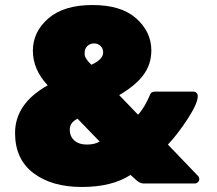

<svg xmlns="http://www.w3.org/2000/svg" viewBox="-20 -731 864 765"><path d="M583 -530Q583 -475 551.5 -432.5Q520 -390 455 -352L530 -274Q555 -300 579 -356Q583 -366 599 -366H750Q758 -366 763 -361Q768 -356 768 -348Q768 -319 727.5 -257Q687 -195 649 -155L768 -31Q774 -25 774 -17.5Q774 -10 768.5 -5Q763 0 756 0H552Q540 0 527 -10L500 -34Q426 14 306 14Q186 14 113 -41.5Q40 -97 40 -201Q40 -318 170 -391Q111 -454 111 -529Q111 -604 172.5 -657.5Q234 -711 348.5 -711Q463 -711 523 -657.5Q583 -604 583 -530ZM377 -167 289 -258Q258 -243 258 -215Q258 -187 276.5 -171Q295 -155 326 -155Q357 -155 377 -167ZM344 -473Q391 -494 391 -522Q391 -538 380.5 -548Q370 -558 354.5 -558Q339 -558 328 -547.5Q317 -537 317 -517.5Q317 -498 344 -473Z"/></svg>

Font: Rubik One
Style: Regular
Weight: 400
Designer: Hubert and Fischer with Elvire Volk Leonovitch
Foundry: Hubert and Fischer with Elvire Volk Leonovitch
Version: Version 1.001